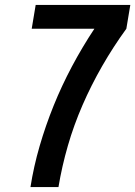

<svg xmlns="http://www.w3.org/2000/svg" viewBox="-20 -755 546 775"><path d="M103 0Q116 -83 140 -165.5Q164 -248 196.5 -328.5Q229 -409 270.5 -487Q312 -565 361 -639H108L124 -735H506L490 -639Q437 -566 392.5 -488.5Q348 -411 313 -330.5Q278 -250 254 -167Q230 -84 216 0Z"/></svg>

Font: Iosevka SS18
Style: Bold Italic
Weight: 700
Italic angle: -9°
Monospace: yes
Designer: Belleve Invis
Foundry: Belleve Invis
Version: Version 25.1.1; ttfautohint (v1.8.4)